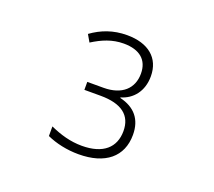

<svg xmlns="http://www.w3.org/2000/svg" viewBox="-84 -960 731 657"><g transform="rotate(20 281.5 -631.0)"><path d="M258 -411C355 -411 411 -457 411 -537C411 -593 382 -628 327 -641V-643C369 -655 400 -691 400 -746C400 -813 353 -851 276 -851C225 -851 184 -835 148 -809L163 -783C198 -805 233 -820 275 -820C333 -820 365 -793 365 -743C365 -689 328 -654 261 -654H202V-625H261C338 -625 376 -595 376 -538C376 -478 336 -442 259 -442C217 -442 180 -453 142 -470V-435C175 -420 216 -411 258 -411Z"/></g></svg>

Font: Noto Sans Mono SemiCondensed ExtraLight
Style: Regular
Weight: 200
Width: 4
Designer: Monotype Design Team
Foundry: Monotype Imaging Inc.
Version: Version 2.014